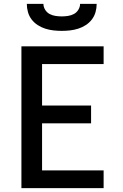

<svg xmlns="http://www.w3.org/2000/svg" viewBox="-20 -975 640 995"><path d="M91 0V-735H517V-643H198V-428H452V-336H198V-92H517V0ZM300 -815Q278 -815 256.5 -817.5Q235 -820 214.5 -826.5Q194 -833 175.5 -845Q157 -857 144 -874Q131 -891 125 -912Q119 -933 119 -955H205Q205 -939 214 -924.5Q223 -910 237 -902.5Q251 -895 267.5 -892.5Q284 -890 300 -890Q316 -890 332.5 -892.5Q349 -895 363 -902.5Q377 -910 386 -924.5Q395 -939 395 -955H481Q481 -933 475 -912Q469 -891 456 -874Q443 -857 424.5 -845Q406 -833 385.5 -826.5Q365 -820 343.5 -817.5Q322 -815 300 -815Z"/></svg>

Font: Iosevka Aile Semibold
Style: Regular
Weight: 600
Designer: Belleve Invis
Foundry: Belleve Invis
Version: Version 31.1.0; ttfautohint (v1.8.4)